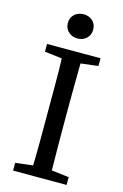

<svg xmlns="http://www.w3.org/2000/svg" viewBox="-130 -923 631 981"><g transform="rotate(15 185.5 -432.5)"><path d="M44 -629V-670H327V-629L235 -618Q234 -554 233.5 -489Q233 -424 233 -359V-310Q233 -246 233.5 -181.5Q234 -117 235 -52L327 -41V0H44V-41L136 -52Q138 -115 138 -180Q138 -245 138 -310V-359Q138 -424 138 -489Q138 -554 136 -618ZM186 -737Q158 -737 138.5 -755Q119 -773 119 -801Q119 -830 138.5 -847.5Q158 -865 186 -865Q215 -865 234 -847.5Q253 -830 253 -801Q253 -773 234 -755Q215 -737 186 -737Z"/></g></svg>

Font: Source Serif 4
Style: Regular
Weight: 400
Designer: Frank Grießhammer
Foundry: Adobe
Version: Version 4.005;hotconv 1.1.0;makeotfexe 2.6.0